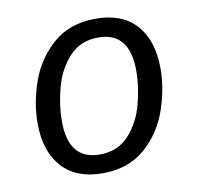

<svg xmlns="http://www.w3.org/2000/svg" viewBox="-67 -607 709 688"><g transform="rotate(-10 288.0 -263.0)"><path d="M54 -205Q54 -279 81 -355.5Q108 -432 168.5 -485Q229 -538 324 -538Q420 -538 471 -481Q522 -424 522 -322Q522 -249 495.5 -172Q469 -95 408.5 -41.5Q348 12 253 12Q157 12 105.5 -45.5Q54 -103 54 -205ZM435 -330Q435 -470 321 -470Q256 -470 215.5 -426Q175 -382 158 -319Q141 -256 141 -196Q141 -56 255 -56Q320 -56 360.5 -100Q401 -144 418 -207Q435 -270 435 -330Z"/></g></svg>

Font: Fira Sans Book
Style: Italic
Weight: 350
Italic angle: -8°
Designer: bBox Type GmbH & Carrois Corporate GbR & Edenspiekermann AG
Foundry: bBox Type GmbH & Carrois Corporate GbR & Edenspiekermann AG
Version: Version 4.301